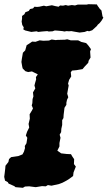

<svg xmlns="http://www.w3.org/2000/svg" viewBox="-55 -872 512 914"><path d="M54 22 19 19 13 14 -14 2 -18 -5 -31 -12 -35 -30 -33 -45 -30 -70 -29 -83 -15 -101 -12 -115 -2 -124 32 -129 52 -137 59 -150 64 -167 63 -177 71 -190 75 -216 68 -227 74 -245 84 -265 81 -282 87 -307 86 -328 97 -346 102 -356 96 -370 99 -381 100 -400 104 -413 102 -432 113 -451 109 -465 112 -477 117 -494 116 -505 125 -518 97 -532 79 -529 66 -533 53 -546 51 -554 47 -577 49 -592 54 -621 65 -632 72 -657 85 -665 98 -674 114 -673 134 -680 151 -678 178 -679 191 -684 211 -681 216 -682 254 -683 265 -685 282 -680H317L333 -672L355 -667L365 -656L378 -638L374 -627L376 -598L367 -583L365 -573L348 -555L338 -543L309 -538L288 -536L282 -528L284 -508L274 -492L269 -474L272 -465L269 -449L265 -426L270 -409L264 -397L261 -383V-373L252 -359L250 -342L248 -326L247 -310L241 -300V-277L237 -259L236 -243L229 -231L233 -216L228 -191V-175L218 -155L236 -142L262 -139L283 -138L288 -129L298 -114L297 -91L306 -79L295 -51L293 -34L271 -18L261 -12L242 -2L226 4L190 12L173 9L163 15L145 14L115 19L84 15L64 16ZM94 -720 65 -727 56 -732 58 -742 51 -753 48 -769 50 -784V-796L61 -804L66 -814L82 -820L88 -829L102 -832L109 -840L121 -839L132 -840L154 -845L165 -842L192 -847L208 -843L224 -840L231 -846L245 -845L258 -848L269 -845L287 -848L302 -846L315 -850H323H357L366 -852L406 -851L410 -844L420 -830L428 -822L433 -794L437 -788L428 -773L420 -763L410 -754L406 -748L384 -728L369 -723L361 -725L348 -720L324 -717L295 -722L285 -724L273 -723L262 -724L252 -722L242 -724L220 -726L206 -727L195 -723L177 -722L170 -724L145 -722L127 -720L119 -723Z"/></svg>

Font: Winky Rough
Style: Bold Italic
Weight: 700
Italic angle: -8.97852°
Designer: Simon Atzbach
Foundry: typofactur
Version: Version 1.206; ttfautohint (v1.8.4.7-5d5b)